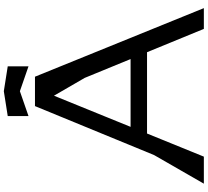

<svg xmlns="http://www.w3.org/2000/svg" viewBox="-60 -1000 1061 980"><g transform="rotate(-90 470.0 -510.5)"><path d="M621 -1001 494 -1021 367 -1001V-895L494 -939L621 -895ZM918 0 568 -862H418L168 -254L22 0H160L278 -290H693L812 0ZM471 -765 562 -608 658 -374H312Z"/></g></svg>

Font: BackOut Medium
Style: Regular
Weight: 500
Designer: Frank Adebiaye
Foundry: Velvetyne Type Foundry
Version: Version 2.000;hotconv 1.0.109;makeotfexe 2.5.65596